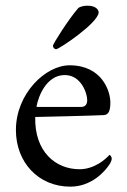

<svg xmlns="http://www.w3.org/2000/svg" viewBox="-20 -662 456 689"><path d="M106.4 -242.2C118.2 -242.2 322.3 -247.1 352.5 -249C371.1 -250 376 -266.6 376 -294.9C376 -334 346.7 -427.7 229.5 -427.7C143.6 -427.7 37.1 -326.2 37.1 -195.3C37.1 -80.1 117.2 7.8 232.4 7.8C308.6 7.8 357.4 -46.9 375 -75.2C377.9 -80.1 380.9 -87.9 380.9 -92.8C380.9 -100.6 374 -106.4 373 -106.4C360.4 -91.8 319.3 -54.7 265.6 -54.7C179.7 -54.7 103.5 -117.2 106.4 -242.2ZM212.9 -392.6C272.5 -392.6 293.9 -324.2 293 -300.8C292 -283.2 282.2 -278.3 270.5 -278.3H111.3C109.4 -278.3 130.9 -392.6 212.9 -392.6ZM293.9 -641.6C280.3 -641.6 265.6 -637.7 260.7 -632.8C225.6 -592.8 169.9 -503.9 169.9 -498C169.9 -492.2 174.8 -485.4 181.6 -485.4C191.4 -485.4 334 -580.1 334 -618.2C334 -623 328.1 -641.6 293.9 -641.6Z"/></svg>

Font: Crimson
Style: Roman
Weight: 400
Version: Version 0.2